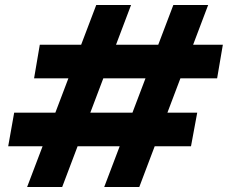

<svg xmlns="http://www.w3.org/2000/svg" viewBox="-20 -752 916 772"><path d="M399 0 677 -732H817L540 0ZM89 0 367 -732H507L230 0ZM13 -164 37 -299H773L748 -164ZM117 -437 140 -572H876L853 -437Z"/></svg>

Font: DM Sans 12pt Black
Style: Italic
Weight: 900
Italic angle: -10°
Version: Version 4.004;gftools[0.9.30]